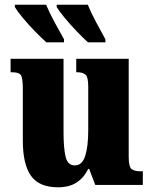

<svg xmlns="http://www.w3.org/2000/svg" viewBox="-20 -786 651 816"><path d="M227 10Q146 10 111.5 -39Q77 -88 77 -188V-407Q77 -450 70 -464.5Q63 -479 29 -479H25V-536H250V-226Q250 -155 259 -119Q268 -83 298 -83Q329 -83 342 -123Q355 -163 355 -232V-418Q355 -460 342.5 -469.5Q330 -479 307 -479H304V-536H527V-119Q527 -76 540 -67Q553 -58 576 -58H587V0H385L359 -68H355Q336 -30 305 -10Q274 10 227 10ZM354 -606Q334 -624 306.5 -652.5Q279 -681 255 -710Q231 -739 221 -756V-766H353Q367 -732 388 -692.5Q409 -653 428 -619V-606ZM177 -606Q157 -624 129 -652.5Q101 -681 77 -710Q53 -739 43 -756V-766H176Q190 -732 211.5 -692.5Q233 -653 252 -619V-606Z"/></svg>

Font: Noto Serif Condensed Black
Style: Regular
Weight: 900
Width: 3
Designer: Monotype Design Team
Foundry: Monotype Imaging Inc.
Version: Version 2.015; ttfautohint (v1.8.4.7-5d5b)